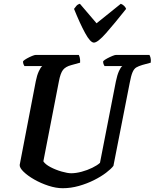

<svg xmlns="http://www.w3.org/2000/svg" viewBox="-20 -994 817 1014"><path d="M311 0Q276 0 236 -13Q196 -26 161 -46Q126 -66 104.5 -87Q83 -108 84 -123L169 -565Q175 -596 185 -617.5Q195 -639 203 -645H109Q107 -648 104 -655Q101 -662 102 -671Q109 -678 122.5 -685.5Q136 -693 149.5 -698.5Q163 -704 169 -704H396Q399 -699 401.5 -688.5Q404 -678 403 -663L356 -650Q326 -642 312.5 -624.5Q299 -607 291 -564L209 -142Q219 -126 246.5 -111.5Q274 -97 305.5 -88Q337 -79 356 -79Q381 -79 411 -87Q441 -95 467.5 -108Q494 -121 508 -134L592 -564Q599 -598 608.5 -619Q618 -640 626 -645H532Q530 -648 527 -655Q524 -662 525 -671Q532 -678 546 -685.5Q560 -693 573.5 -698.5Q587 -704 593 -704H769Q772 -700 775 -689Q778 -678 776 -663L732 -651Q712 -645 700 -638Q688 -631 680 -612.5Q672 -594 665 -556L579 -118Q567 -102 540 -81.5Q513 -61 476 -42.5Q439 -24 396.5 -12Q354 0 311 0ZM476 -769Q457 -769 429.5 -819.5Q402 -870 371 -947Q376 -954 383 -962.5Q390 -971 402 -974L490 -871L618 -974Q629 -970 636.5 -962Q644 -954 646 -947Q585 -870 540.5 -819.5Q496 -769 476 -769Z"/></svg>

Font: Texturina 72pt 72pt Regular
Style: Bold Italic
Weight: 700
Italic angle: -11°
Designer: Guillermo Torres Carreño
Foundry: Omnibus-Type
Version: Version 1.002; ttfautohint (v1.8.3)